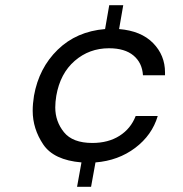

<svg xmlns="http://www.w3.org/2000/svg" viewBox="-20 -631 705 740"><path d="M336 -80Q397 -80 440.5 -107.5Q484 -135 503 -184H588Q566 -110 501 -61Q436 -12 348 -5L331 89H277L294 -5Q187 -14 146.5 -74.5Q106 -135 106 -204Q106 -231 111 -262Q130 -369 202.5 -439.5Q275 -510 385 -519L401 -611H455L439 -519Q524 -512 570 -465Q616 -418 616 -352Q616 -347 616 -341H531Q528 -389 494.5 -417Q461 -445 400 -445Q324 -445 268 -396.5Q212 -348 197 -262Q193 -238 193 -217Q193 -163 226.5 -121.5Q260 -80 336 -80Z"/></svg>

Font: Fz Poppins
Style: Italic
Weight: 400
Italic angle: -10°
Designer: Ninad Kale (Devanagari), Jonny Pinhorn (Latin)
Foundry: Indian Type Foundry
Version: Vit hóa bi Vntype.Com & FontZin.Com